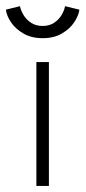

<svg xmlns="http://www.w3.org/2000/svg" viewBox="-64 -616 284 636"><path d="M56.5 0V-410.5H98V0ZM77.5 -489.5Q40.5 -489.5 14 -504.8Q-12.5 -520 -27.2 -541.8Q-42 -563.5 -44.5 -584L2 -595.5Q5 -581.5 14 -566.2Q23 -551 39 -540.5Q55 -530 77.5 -530Q99.5 -530 115.2 -540.5Q131 -551 140 -566.2Q149 -581.5 151.5 -595.5L199 -584Q196.5 -564.5 182 -542.5Q167.5 -520.5 141 -505Q114.5 -489.5 77.5 -489.5Z"/></svg>

Font: League Spartan Thin ExtraLight
Style: Regular
Weight: 250
Version: Version 2.002